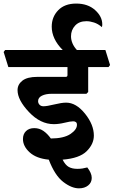

<svg xmlns="http://www.w3.org/2000/svg" viewBox="-46 -925 627 1059"><path d="M430.7 -407.7H238.8Q206.5 -407.7 185.3 -397.2Q164.1 -386.7 164.1 -367.2Q164.1 -356 171.9 -347.4Q179.7 -338.9 194.3 -338.9Q212.4 -338.9 253.4 -348.9Q294.4 -358.9 318.8 -358.9Q374 -358.9 422.9 -298.1Q471.7 -237.3 471.7 -177.2Q471.7 -130.4 432.1 -91.1Q392.6 -51.8 299.3 -44.4Q314.5 -14.6 333.3 -4.2Q352.1 6.3 380.9 6.3Q396 6.3 409.2 4.2Q422.4 2 435.5 -1.5Q447.3 13.7 453.6 28.1Q460 42.5 460 56.2Q460 82 440.2 97.9Q420.4 113.8 389.6 113.8Q348.6 113.8 302.5 78.1Q256.3 42.5 223.1 -44.4Q154.8 -50.8 117.7 -84.5Q80.6 -118.2 80.6 -158.2Q80.6 -185.5 97.4 -201.9Q114.3 -218.3 143.1 -218.3Q170.9 -218.3 193.4 -202.9Q215.8 -187.5 234.4 -161.1Q306.2 -161.6 342.3 -185.8Q378.4 -210 378.4 -236.3Q378.4 -247.6 372.3 -251.7Q366.2 -255.9 357.9 -255.9Q341.8 -255.9 310.1 -248Q278.3 -240.2 251 -240.2Q176.8 -240.2 113.8 -306.9Q50.8 -373.5 50.8 -427.7Q50.8 -459 77.4 -480Q104 -501 159.7 -501H316.4Q321.3 -501 323.7 -503.4Q326.2 -505.9 326.2 -510.7V-555.2H0L-25.9 -638.2L-17.6 -649.4H299.8Q269 -680.2 254.2 -712.4Q239.3 -744.6 239.3 -777.8Q239.3 -831.5 274.9 -868.4Q310.5 -905.3 374.5 -905.3Q438.5 -905.3 478.3 -869.6Q518.1 -834 518.1 -790.5Q518.1 -786.6 517.6 -782.7Q517.1 -778.8 516.1 -775.4Q495.1 -793.5 472.7 -800.8Q450.2 -808.1 430.7 -808.1Q390.6 -808.1 368.2 -783.7Q345.7 -759.3 345.7 -725.1Q345.7 -705.1 353.8 -686Q361.8 -667 377.9 -649.4H535.2L561 -566.4L552.7 -555.2H440.4V-417.5Z"/></svg>

Font: Sitara
Style: Bold
Weight: 700
Designer: Neelakash Kshetrimayum
Foundry: Neelakash Kshetrimayum
Version: Version 1.000;PS Version 1.000;PS 1.0;hotconv 1.;hotconv 1.0